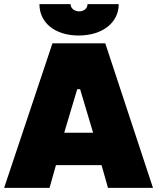

<svg xmlns="http://www.w3.org/2000/svg" viewBox="-31 -910 761 930"><path d="M160 -890C160 -800 235 -738 350 -738C465 -738 544 -800 544 -890H393C393 -870 376 -855 353 -855C330 -855 311 -869 311 -890ZM-11 0H209L240 -110H461L492 0H710L479 -700H223ZM280 -267 343 -478H357L420 -267Z"/></svg>

Font: Fixel Display Black
Style: Regular
Weight: 900
Designer: AlfaBravo + MacPaw
Foundry: Kyrylo Tkachov, Marchela Mozhyna, Serhii Makarenko, Maria Weinstein, Zakhar Kryvoshyya
Version: Version 1.211